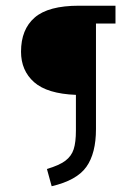

<svg xmlns="http://www.w3.org/2000/svg" viewBox="-20 -520 478 673"><path d="M53.7 -338.9Q53.7 -417 101.6 -458.5Q149.4 -500 256.8 -500H384.8V-437.5H316.4V-67.4Q316.4 17.6 282.7 64.9Q249 112.3 161.1 132.8L144.5 72.3Q187.5 59.6 209 43.5Q230.5 27.3 238.3 2.9Q246.1 -21.5 246.1 -62.5V-187.5Q145.5 -191.4 99.6 -231.9Q53.7 -272.5 53.7 -338.9Z"/></svg>

Font: Sudo Var
Style: Regular
Weight: 400
Monospace: yes
Designer: Jens Kutilek
Foundry: Jens Kutilek
Version: Version 0.065;FEAKit 1.0